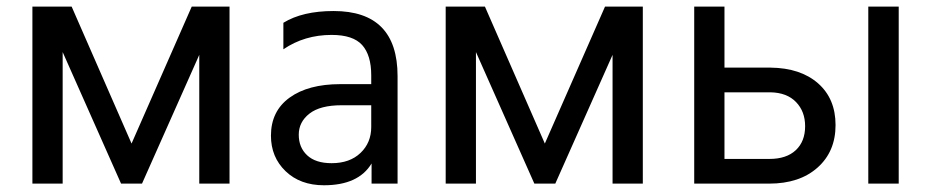

<svg xmlns="http://www.w3.org/2000/svg" viewBox="-20 -548 2791 573"><path d="M372.6 -119.6 193.8 -528.3H76.7V0H167V-392.6L341.3 0H403.8L574.7 -384.3V0H665V-528.3H552.2Z M1087.9 -233.9V-168.9Q1087.9 -122.1 1055.9 -91.6Q1023.9 -61 969.7 -61Q921.9 -61 896.7 -84.5Q871.6 -107.9 871.6 -146Q871.6 -184.1 903.6 -209Q935.5 -233.9 999.5 -233.9ZM825.7 -400.9Q888.7 -443.8 969.7 -443.8Q1033.7 -443.8 1060.8 -413.6Q1087.9 -383.3 1087.9 -323.2V-296.9H995.6Q899.9 -296.9 844.2 -256.6Q788.6 -216.3 788.6 -143.1Q788.6 -79.1 832.3 -37.1Q876 4.9 946.8 4.9Q1049.8 4.9 1088.9 -60.1V0H1166.5V-320.8Q1166.5 -515.1 975.6 -515.1Q882.8 -515.1 825.7 -480Z M1606 -119.6 1427.2 -528.3H1310.1V0H1400.4V-392.6L1574.7 0H1637.2L1808.1 -384.3V0H1898.4V-528.3H1785.6Z M2142.1 -346.2V-528.3H2051.8V0H2275.4Q2366.2 0 2419.9 -47.9Q2473.6 -95.7 2473.6 -174.8Q2473.6 -253.4 2421.4 -299.3Q2369.1 -345.2 2279.3 -346.2ZM2662.1 0V-528.3H2571.3V0ZM2142.1 -272.5H2279.8Q2328.6 -271.5 2355.7 -243.4Q2382.8 -215.3 2382.8 -171.4Q2382.8 -126 2355 -99.9Q2327.1 -73.7 2276.4 -73.7H2142.1Z"/></svg>

Font: FAU Chimera
Style: Regular
Weight: 400
Version: Version 1.002;hotconv 1.0.117;makeotfexe 2.5.65602